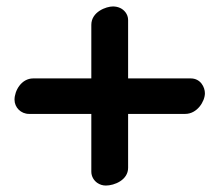

<svg xmlns="http://www.w3.org/2000/svg" viewBox="-20 -549 680 595"><path d="M263 -472V-306H83C46.2 -306 25 -267.9 25 -240C25 -216.3 44.5 -196 70 -196H263V-17C263 -1.8 271.3 10.7 281.4 17.7C289.3 23.2 298.5 26 308 26C334.5 26 377 8.9 377 -29V-196H554C591.3 -196 615 -235.1 615 -260C615 -278.3 602 -306 571 -306H377V-487C377 -505.8 364 -518.9 352.5 -524.2C344.9 -527.7 337.3 -529 330 -529C309.3 -529 263 -512.5 263 -472Z"/></svg>

Font: Linux Libertine Mono O 
Style: Mono Bold
Weight: 400
Designer: Philipp H. Poll
Foundry: Philipp H. Poll
Version: Version 5.1.7